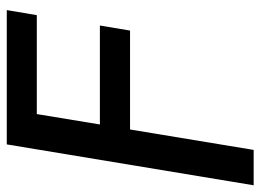

<svg xmlns="http://www.w3.org/2000/svg" viewBox="-132 -456 783 578"><g transform="rotate(-90 260.0 -167.5)"><path d="M-9.3 204.1 113.8 -539.1H518.1L502.9 -448.7H205.1L173.8 -258.8H471.7L456.5 -168H158.7L97.2 204.1Z"/></g></svg>

Font: Inter 18pt Medium
Style: Italic
Weight: 500
Italic angle: -9.3988°
Designer: Rasmus Andersson
Foundry: rsms
Version: Version 4.001;git-66647c0bb